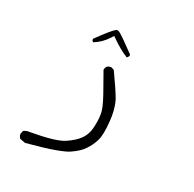

<svg xmlns="http://www.w3.org/2000/svg" viewBox="-94 -276 688 681"><g transform="rotate(20 250.0 64.0)"><path d="M231.9 -177.7Q218.3 -170.4 167.5 -121.6V-115.2L170.4 -111.8Q170.9 -110.8 171.9 -109.9Q201.7 -121.1 225.6 -146.5L234.9 -156.7L244.6 -147Q272 -119.6 301.8 -100.6Q303.7 -100.6 306.2 -103.3Q308.6 -106 310.1 -108.4V-113.8Q258.3 -168 246.1 -176.8L239.3 -179.7Q238.8 -179.7 236.8 -179.7Q234.9 -179.7 231.9 -177.7ZM323.2 133.8Q324.2 122.1 324.2 114Q324.2 106 323.7 96.2Q323.2 86.4 321.3 74.2Q319.3 62 316.4 52.7Q305.7 22.5 274.4 -43L263.2 -48.8Q261.7 -48.8 260.7 -48.8Q251.5 -48.8 245.6 -43.5Q241.2 -38.1 240.2 -30.8Q258.8 21 268.3 48.8Q277.8 76.7 281.2 92Q284.7 107.4 284.7 116.9Q284.7 126.5 284.2 134.8Q282.7 150.4 279.5 164.8Q276.4 179.2 272.9 188Q265.6 206.1 252.9 218.8Q234.9 236.8 201.2 251.5Q167 266.1 68.4 266.1H67.9Q66.4 266.1 64.7 266.1Q63 266.1 60.8 266.1Q58.6 266.1 56.2 267.1Q50.8 268.1 46.4 270.5L41.5 281.7Q41 282.7 41 283.7Q41 293 46.4 300.3L67.4 308.1Q140.1 301.8 178.5 294.9Q216.8 288.1 231 281.2Q263.7 266.6 279.8 249Q296.9 231.4 308.3 208.7Q319.8 186 323.2 133.8Z"/></g></svg>

Font: NaikaiFont
Style: ExtraLight
Weight: 200
Version: Version 1.89